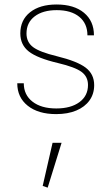

<svg xmlns="http://www.w3.org/2000/svg" viewBox="-20 -508 495 863"><path d="M216.3 133.8 171.9 327.6 194.3 335.4 256.8 133.8ZM234.4 -487.8Q159.2 -487.8 115.2 -452.9Q71.3 -418 71.3 -357.9Q71.3 -306.6 109.4 -276.6Q147.5 -246.6 240.7 -224.6Q316.9 -206.5 346.2 -185.1Q375.5 -163.6 375.5 -126Q375.5 -77.1 336.9 -48.8Q298.3 -20.5 232.9 -20.5Q165.5 -20.5 126.2 -51Q86.9 -81.5 86.9 -133.8H57.6Q57.6 -70.3 104.7 -32.7Q151.9 4.9 232.4 4.9Q284.7 4.9 323 -11.2Q361.3 -27.3 382.3 -56.6Q403.3 -85.9 403.3 -125.5Q403.3 -174.8 365.2 -203.9Q327.1 -232.9 235.4 -255.4Q158.7 -273.9 128.9 -296.1Q99.1 -318.4 99.1 -357.4Q99.1 -406.2 135.7 -434.3Q172.4 -462.4 234.9 -462.4Q299.8 -462.4 336.4 -432.4Q373 -402.3 373 -349.1H402.3Q402.3 -413.6 357.4 -450.7Q312.5 -487.8 234.4 -487.8Z"/></svg>

Font: Estedad-FD-VF Thin
Style: Regular
Weight: 100
Designer: Amin Abedi
Version: Version 5.0